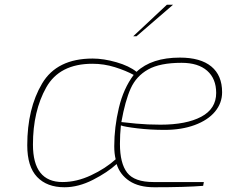

<svg xmlns="http://www.w3.org/2000/svg" viewBox="-20 -784 957 810"><path d="M95 -171Q95 -326 157.5 -431.5Q220 -537 371 -537Q417 -537 471 -521.5Q525 -506 556 -481Q620 -541 739 -541Q826 -541 871.5 -503.5Q917 -466 917 -395Q917 -349 887 -313Q857 -277 801.5 -256.5Q746 -236 674 -236Q615 -236 560 -242.5Q505 -249 490 -255Q486 -216 486 -177Q486 -95 516.5 -55.5Q547 -16 628 -16H840L837 0Q763 6 631 6Q566 6 526 -20.5Q486 -47 472 -92Q434 -57 372.5 -25.5Q311 6 252 6Q178 6 136.5 -37.5Q95 -81 95 -171ZM892 -392Q892 -452 854 -485.5Q816 -519 746 -519Q655 -519 605 -491Q555 -463 531.5 -411Q508 -359 492 -269Q506 -267 554.5 -262.5Q603 -258 657 -258Q766 -258 829 -291.5Q892 -325 892 -392ZM468 -112Q462 -136 462 -167Q462 -247 481.5 -329Q501 -411 544 -468Q511 -486 465 -500.5Q419 -515 370 -515Q231 -515 175 -415Q119 -315 119 -174Q119 -16 244 -16Q303 -16 364 -44.5Q425 -73 468 -112ZM684 -764H710L556 -631H542Z"/></svg>

Font: Exo Thin
Style: Italic
Weight: 250
Italic angle: -9°
Designer: Natanael Gama
Foundry: Natanael Gama
Version: Version 1.500; ttfautohint (v1.6)